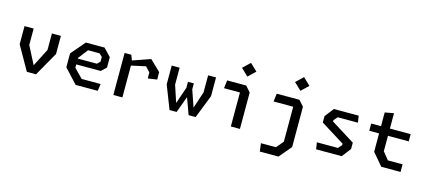

<svg xmlns="http://www.w3.org/2000/svg" viewBox="-69 -1445 5098 2295"><g transform="rotate(15 2480.0 -298.0)"><path d="M253 0H367L535 -296V-520.5H424V-316.5L311.5 -96.5L198 -317.5V-520.5H85V-296Z M856.5 0H1130.5L1143 -87.5H908L800.5 -197V-238.5H1104L1165.5 -297.5V-426.5L1075 -520.5H844L695 -346V-175ZM800.5 -310.5V-318.5L893 -438.5H1035L1072.5 -404V-345.5L1036.5 -310.5Z M1669.5 -297.5 1782.5 -314 1781.5 -406 1650.5 -532.5 1430.5 -456 1406.5 -520.5H1323.5V0H1435.5V-394L1612.5 -432.5L1669.5 -371.5Z M2019 0H2106.5L2181 -203L2255 0H2342L2455 -288.5V-520.5H2357V-309L2288.5 -102.5L2217 -310V-383H2144.5V-309L2073.5 -102.5L2004.5 -310V-520.5H1906.5V-288.5Z M2777.5 0H2890V-450.5L2828.5 -520.5H2592.5L2580 -421H2777.5ZM2725 -712 2814 -627 2903 -712 2814 -796.5Z M3189.5 200H3420.5L3549 48V-450.5L3487.5 -520.5H3206L3193.5 -421H3436.5V12L3362 100H3177ZM3381.5 -712 3470.5 -627 3559.5 -712 3470.5 -796.5Z M3832.5 0H4149L4235.5 -111.5V-190.5L3942.5 -373.5V-391L3983.5 -437H4233L4220.5 -520.5H3913.5L3827 -409.5V-330.5L4121 -147V-129.5L4080 -83.5H3820Z M4639 0H4877.5V-94.5H4695.5L4620.5 -187.5V-378.5H4877.5V-468H4620.5V-658L4510.5 -638V-468H4389V-378.5H4510.5V-151.5Z"/></g></svg>

Font: Monaspace Krypton Medium
Style: Regular
Weight: 500
Designer: Riley Cran & the Lettermatic Team
Foundry: Lettermatic
Version: Version 1.101 (Monaspace Krypton)